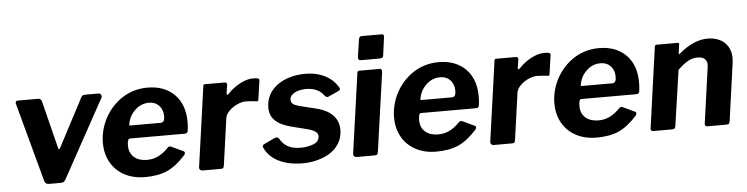

<svg xmlns="http://www.w3.org/2000/svg" viewBox="-46 -960 4619 1187"><g transform="rotate(-5 2263.5 -366.0)"><path d="M485 -530C476 -530 471 -527 464 -518L309 -223C304 -213 300 -208 297 -208C296 -208 294 -210 293 -214L219 -510C218 -519 209 -530 198 -530H71C61 -530 56 -526 56 -517C56 -514 56 -511 57 -510L188 -25C191 -9 201 0 217 0H288C305 0 312 -4 320 -17L587 -503C588 -506 589 -508 589 -511C589 -518 584 -530 572 -530Z M812 10C866 10 912 2 951 -15C989 -32 1027 -62 1066 -105C1069 -110 1071 -115 1071 -118C1071 -124 1067 -128 1059 -131L993 -162C986 -165 982 -166 980 -166C977 -166 973 -164 970 -161C927 -116 885 -95 834 -95C769 -95 724 -130 724 -193C724 -222 729 -236 740 -236H1077C1093 -236 1097 -240 1100 -251C1103 -269 1104 -288 1104 -307C1104 -380 1083 -437 1042 -478C1001 -519 945 -540 875 -540C818 -540 766 -525 720 -496C627 -436 571 -331 571 -222C571 -84 668 10 812 10ZM743 -316C747 -353 762 -384 788 -409C813 -434 843 -446 876 -446C931 -446 963 -406 963 -355C963 -329 955 -316 939 -316Z M1278 0C1298 0 1301 -2 1304 -19L1345 -311C1351 -354 1420 -402 1473 -402C1496 -402 1518 -400 1541 -397C1542 -397 1543 -397 1544 -397C1549 -397 1552 -398 1553 -413L1569 -525C1569 -526 1569 -526 1569 -527C1569 -537 1557 -540 1529 -540C1482 -540 1420 -508 1373 -459C1369 -455 1366 -453 1364 -453C1361 -453 1360 -455 1360 -460V-464L1367 -509C1367 -512 1368 -514 1368 -516C1368 -525 1363 -530 1353 -530H1234C1223 -530 1221 -528 1220 -516L1151 -25C1151 -23 1150 -21 1150 -19C1150 -10 1156 0 1172 0Z M1792 10C1834 10 1874 3 1912 -11C1988 -38 2041 -96 2041 -177C2041 -245 1998 -296 1907 -319L1797 -346C1760 -357 1750 -368 1750 -388C1750 -425 1798 -446 1851 -446C1902 -446 1939 -427 1959 -399C1966 -390 1973 -385 1978 -385C1981 -385 1984 -386 1986 -387L2052 -417C2057 -420 2060 -423 2060 -428C2060 -432 2059 -435 2057 -438C2022 -498 1953 -540 1854 -540C1722 -540 1609 -471 1609 -352C1609 -285 1651 -245 1742 -222L1841 -197C1885 -185 1903 -170 1903 -150C1903 -127 1891 -110 1866 -101C1841 -92 1815 -87 1788 -87C1719 -87 1683 -112 1660 -153C1655 -160 1650 -164 1644 -164C1642 -164 1637 -163 1629 -160L1564 -129C1557 -125 1554 -121 1554 -116C1554 -113 1555 -110 1557 -106C1588 -37 1669 10 1792 10Z M2359 -719C2360 -722 2360 -724 2360 -727C2360 -733 2358 -742 2349 -742H2222C2212 -742 2206 -735 2204 -722L2188 -613C2188 -600 2193 -594 2203 -594H2318C2337 -594 2344 -598 2345 -615ZM2329 -508C2329 -510 2329 -512 2329 -513C2329 -524 2326 -530 2318 -530H2191C2180 -530 2177 -527 2176 -515L2107 -25C2107 -23 2106 -21 2106 -19C2106 -10 2112 0 2128 0H2234C2254 0 2257 -3 2260 -20Z M2619 10C2673 10 2719 2 2758 -15C2796 -32 2834 -62 2873 -105C2876 -110 2878 -115 2878 -118C2878 -124 2874 -128 2866 -131L2800 -162C2793 -165 2789 -166 2787 -166C2784 -166 2780 -164 2777 -161C2734 -116 2692 -95 2641 -95C2576 -95 2531 -130 2531 -193C2531 -222 2536 -236 2547 -236H2884C2900 -236 2904 -240 2907 -251C2910 -269 2911 -288 2911 -307C2911 -380 2890 -437 2849 -478C2808 -519 2752 -540 2682 -540C2625 -540 2573 -525 2527 -496C2434 -436 2378 -331 2378 -222C2378 -84 2475 10 2619 10ZM2550 -316C2554 -353 2569 -384 2595 -409C2620 -434 2650 -446 2683 -446C2738 -446 2770 -406 2770 -355C2770 -329 2762 -316 2746 -316Z M3085 0C3105 0 3108 -2 3111 -19L3152 -311C3158 -354 3227 -402 3280 -402C3303 -402 3325 -400 3348 -397C3349 -397 3350 -397 3351 -397C3356 -397 3359 -398 3360 -413L3376 -525C3376 -526 3376 -526 3376 -527C3376 -537 3364 -540 3336 -540C3289 -540 3227 -508 3180 -459C3176 -455 3173 -453 3171 -453C3168 -453 3167 -455 3167 -460V-464L3174 -509C3174 -512 3175 -514 3175 -516C3175 -525 3170 -530 3160 -530H3041C3030 -530 3028 -528 3027 -516L2958 -25C2958 -23 2957 -21 2957 -19C2957 -10 2963 0 2979 0Z M3614 10C3668 10 3714 2 3753 -15C3791 -32 3829 -62 3868 -105C3871 -110 3873 -115 3873 -118C3873 -124 3869 -128 3861 -131L3795 -162C3788 -165 3784 -166 3782 -166C3779 -166 3775 -164 3772 -161C3729 -116 3687 -95 3636 -95C3571 -95 3526 -130 3526 -193C3526 -222 3531 -236 3542 -236H3879C3895 -236 3899 -240 3902 -251C3905 -269 3906 -288 3906 -307C3906 -380 3885 -437 3844 -478C3803 -519 3747 -540 3677 -540C3620 -540 3568 -525 3522 -496C3429 -436 3373 -331 3373 -222C3373 -84 3470 10 3614 10ZM3545 -316C3549 -353 3564 -384 3590 -409C3615 -434 3645 -446 3678 -446C3733 -446 3765 -406 3765 -355C3765 -329 3757 -316 3741 -316Z M4079 0C4099 0 4103 -3 4106 -19L4156 -363C4201 -407 4236 -429 4279 -429C4318 -429 4338 -412 4338 -378C4338 -375 4337 -368 4336 -359L4288 -16C4288 -5 4293 0 4303 0H4418C4435 0 4440 -3 4443 -20L4493 -378C4494 -390 4495 -399 4495 -406C4495 -487 4440 -540 4351 -540C4294 -540 4236 -515 4176 -465C4172 -461 4169 -459 4168 -459C4167 -459 4166 -460 4166 -463V-467L4173 -517C4173 -519 4173 -520 4173 -522C4173 -527 4172 -530 4164 -530H4036C4027 -530 4023 -527 4022 -516L3952 -16C3952 -5 3957 0 3967 0Z"/></g></svg>

Font: Libre Franklin
Style: Bold Italic
Weight: 700
Italic angle: -8°
Designer: Pablo Impallari, Rodrigo Fuenzalida
Foundry: Impallari Type
Version: Version 1.002; ttfautohint (v1.5)